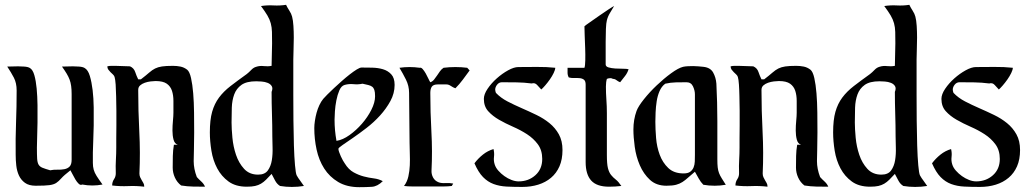

<svg xmlns="http://www.w3.org/2000/svg" viewBox="-20 -771 4259 796"><path d="M55 -496Q64 -496 80 -495Q96 -494 104 -489Q116 -482 122.5 -459Q129 -436 132 -404Q135 -372 135.5 -335Q136 -298 135.5 -263.5Q135 -229 134 -201Q133 -173 133 -159Q133 -129 134 -113Q135 -97 140 -88.5Q145 -80 156 -75.5Q167 -71 188 -65Q202 -68 217.5 -67.5Q233 -67 246.5 -69.5Q260 -72 268.5 -80.5Q277 -89 277 -109V-381Q277 -400 275 -414.5Q273 -429 268.5 -441Q264 -453 256.5 -465.5Q249 -478 237 -495L282 -496Q291 -496 307 -495Q323 -494 331 -489Q345 -481 352.5 -456Q360 -431 364 -397.5Q368 -364 368.5 -325.5Q369 -287 368.5 -251Q368 -215 366.5 -185Q365 -155 365 -139Q365 -111 365 -95.5Q365 -80 368.5 -67.5Q372 -55 380.5 -41.5Q389 -28 405 -6Q394 -4 384 -3Q374 -2 363 -2Q352 -2 342 -3Q332 -4 321 -6Q314 -2 306.5 -9Q299 -16 292.5 -27Q286 -38 280.5 -49Q275 -60 272 -65Q245 -44 234 -31.5Q223 -19 213 -12.5Q203 -6 185.5 -3.5Q168 -1 128 -1Q100 -1 83.5 -13Q67 -25 58.5 -43.5Q50 -62 47.5 -84.5Q45 -107 45 -129Q44 -195 46.5 -262Q49 -329 49 -396Q49 -427 37.5 -449Q26 -471 10 -495Z M425 -496Q433 -498 441.5 -498Q450 -498 458 -498Q474 -498 489 -497Q504 -496 519 -496Q535 -489 540.5 -472.5Q546 -456 553 -442H564Q586 -459 598.5 -470Q611 -481 623 -487Q635 -493 651.5 -495.5Q668 -498 697 -498Q713 -498 728 -495Q743 -492 756 -482Q766 -474 772 -447.5Q778 -421 781 -384Q784 -347 784.5 -304Q785 -261 785 -221.5Q785 -182 784 -150Q783 -118 783 -103Q783 -71 796 -37Q804 -28 814.5 -18.5Q825 -9 830 3Q805 3 780.5 2.5Q756 2 731 -2Q714 -15 705 -35Q696 -55 696 -76Q696 -100 696.5 -124Q697 -148 701 -171H717Q704 -175 699.5 -192Q695 -209 695 -229.5Q695 -250 697 -270.5Q699 -291 699 -304Q699 -329 699 -352.5Q699 -376 693 -394.5Q687 -413 671.5 -424Q656 -435 625 -435Q617 -435 604.5 -433.5Q592 -432 580.5 -428Q569 -424 561 -417Q553 -410 553 -398Q553 -312 557.5 -225Q562 -138 558 -52Q558 -43 561 -36.5Q564 -30 567.5 -24Q571 -18 574.5 -12Q578 -6 578 3Q545 -1 511.5 0.5Q478 2 445 -2Q445 -17 453 -28.5Q461 -40 460 -57Q459 -83 460.5 -108.5Q462 -134 462 -160Q462 -173 462 -197.5Q462 -222 462.5 -251Q463 -280 462.5 -311.5Q462 -343 461.5 -371Q461 -399 459.5 -420.5Q458 -442 455 -452Q453 -458 448 -462.5Q443 -467 438 -472Q433 -477 429 -482.5Q425 -488 425 -496Z M1062 -746Q1088 -750 1114 -748.5Q1140 -747 1166 -751Q1171 -740 1179.5 -727Q1188 -714 1191 -702Q1195 -687 1196.5 -663.5Q1198 -640 1198 -615Q1198 -590 1197 -565.5Q1196 -541 1196 -524Q1196 -508 1196 -468Q1196 -428 1196 -377.5Q1196 -327 1196.5 -271.5Q1197 -216 1198.5 -168Q1200 -120 1203 -86Q1206 -52 1210 -44Q1216 -33 1224.5 -22Q1233 -11 1240 0Q1227 2 1215 3Q1203 4 1190 4Q1178 4 1165.5 3Q1153 2 1141 0Q1128 -8 1120.5 -22.5Q1113 -37 1106 -50Q1093 -36 1083 -26Q1073 -16 1062 -9.5Q1051 -3 1037.5 0Q1024 3 1003 3Q957 3 927.5 -18.5Q898 -40 880.5 -73Q863 -106 856.5 -146Q850 -186 850 -222Q850 -274 859.5 -307.5Q869 -341 888 -366.5Q907 -392 935.5 -414Q964 -436 1003 -464Q1012 -471 1021.5 -481Q1031 -491 1042 -494Q1057 -499 1073.5 -497Q1090 -495 1106 -498Q1106 -521 1107 -544.5Q1108 -568 1108 -591Q1108 -619 1107.5 -638.5Q1107 -658 1102.5 -674.5Q1098 -691 1088.5 -707Q1079 -723 1062 -746ZM940 -263Q940 -237 943.5 -200Q947 -163 958.5 -129Q970 -95 992 -71Q1014 -47 1050 -47Q1078 -47 1090.5 -64.5Q1103 -82 1107 -107Q1111 -132 1110 -159.5Q1109 -187 1109 -206Q1109 -252 1107.5 -298Q1106 -344 1106 -390Q1112 -405 1106.5 -414Q1101 -423 1089.5 -427.5Q1078 -432 1064.5 -433Q1051 -434 1042 -434Q1002 -434 981 -419Q960 -404 951 -379.5Q942 -355 941 -324.5Q940 -294 940 -263Z M1479 -491Q1499 -491 1523 -490.5Q1547 -490 1567.5 -484Q1588 -478 1602 -463Q1616 -448 1616 -419Q1616 -384 1598.5 -352Q1581 -320 1555.5 -292Q1530 -264 1499.5 -240.5Q1469 -217 1443.5 -199.5Q1418 -182 1400.5 -170Q1383 -158 1383 -154Q1383 -149 1386 -140.5Q1389 -132 1393 -123Q1397 -114 1401.5 -106Q1406 -98 1409 -94Q1425 -68 1446 -56.5Q1467 -45 1488 -39.5Q1509 -34 1529.5 -31.5Q1550 -29 1567 -20Q1545 2 1521.5 3.5Q1498 5 1470 5Q1418 5 1382 -16.5Q1346 -38 1324 -72.5Q1302 -107 1292.5 -151Q1283 -195 1283 -240Q1283 -253 1285.5 -270Q1288 -287 1292.5 -303.5Q1297 -320 1304 -335Q1311 -350 1320 -361Q1325 -367 1337 -379Q1349 -391 1364.5 -405.5Q1380 -420 1397 -435Q1414 -450 1430 -462.5Q1446 -475 1459 -483Q1472 -491 1479 -491ZM1367 -275Q1367 -252 1369 -230.5Q1371 -209 1375 -187Q1401 -191 1429 -211Q1457 -231 1480.5 -258Q1504 -285 1519.5 -315.5Q1535 -346 1535 -372Q1535 -389 1532 -398Q1529 -407 1523 -411.5Q1517 -416 1507 -418.5Q1497 -421 1483 -424Q1465 -420 1446 -422Q1427 -424 1409 -419Q1395 -415 1387 -396.5Q1379 -378 1374.5 -355Q1370 -332 1368.5 -309.5Q1367 -287 1367 -275Z M1636 -490Q1657 -493 1678 -493Q1699 -493 1720 -490Q1726 -492 1732.5 -484.5Q1739 -477 1745 -466.5Q1751 -456 1756 -445Q1761 -434 1764 -430Q1773 -433 1779.5 -441Q1786 -449 1792 -458Q1798 -467 1804 -475.5Q1810 -484 1819 -490Q1843 -493 1868 -493Q1893 -493 1917 -490L1927 -479Q1913 -460 1899 -441Q1885 -422 1868 -405Q1859 -408 1849.5 -414.5Q1840 -421 1831 -421H1795Q1777 -421 1770.5 -412Q1764 -403 1764 -386Q1764 -306 1768.5 -225Q1773 -144 1769 -65Q1768 -49 1775.5 -35Q1783 -21 1799 -15Q1810 -11 1827.5 -12Q1845 -13 1859 -10L1853 0Q1845 1 1836.5 1.5Q1828 2 1820 2H1689Q1680 2 1671.5 1.5Q1663 1 1655 0Q1668 -17 1673 -39.5Q1678 -62 1679 -86Q1680 -110 1679 -134Q1678 -158 1678 -179Q1678 -231 1677 -282.5Q1676 -334 1676 -386Q1676 -415 1663 -441Q1650 -467 1636 -490Z M2129 -493Q2166 -493 2205.5 -493.5Q2245 -494 2282 -490Q2282 -482 2275.5 -468.5Q2269 -455 2259.5 -441.5Q2250 -428 2240 -416.5Q2230 -405 2224 -400Q2216 -408 2207 -418.5Q2198 -429 2184 -425Q2153 -429 2122.5 -429.5Q2092 -430 2061 -430Q2049 -430 2041 -420Q2033 -410 2033 -399Q2033 -396 2034 -392.5Q2035 -389 2036 -386Q2056 -365 2084 -350.5Q2112 -336 2143 -322.5Q2174 -309 2204 -294.5Q2234 -280 2258 -260.5Q2282 -241 2297 -214Q2312 -187 2312 -149Q2312 -110 2299.5 -81.5Q2287 -53 2264.5 -34Q2242 -15 2211.5 -5.5Q2181 4 2145 4Q2110 4 2080.5 2.5Q2051 1 2026.5 -8Q2002 -17 1982.5 -37Q1963 -57 1947 -94Q1962 -114 1982 -130Q2002 -146 2026 -153Q2030 -137 2028 -120.5Q2026 -104 2031 -89Q2035 -76 2046 -63.5Q2057 -51 2071 -41Q2085 -31 2100.5 -25Q2116 -19 2130 -19Q2171 -19 2199.5 -44.5Q2228 -70 2228 -112Q2228 -148 2210 -172.5Q2192 -197 2165 -214.5Q2138 -232 2107 -245.5Q2076 -259 2049 -274.5Q2022 -290 2004 -310Q1986 -330 1986 -361Q1986 -380 2001.5 -403Q2017 -426 2039.5 -446Q2062 -466 2086.5 -479.5Q2111 -493 2129 -493Z M2526 -746Q2518 -732 2509 -717.5Q2500 -703 2496 -687Q2493 -676 2492 -651Q2491 -626 2491 -598Q2491 -570 2491 -543.5Q2491 -517 2491 -504Q2491 -495 2503 -491.5Q2515 -488 2531 -487Q2547 -486 2563 -486Q2579 -486 2586 -484Q2581 -468 2571 -455.5Q2561 -443 2551 -430Q2543 -433 2536 -438.5Q2529 -444 2521 -444Q2516 -447 2511 -447Q2503 -447 2496 -444Q2492 -431 2492 -412Q2492 -385 2494 -357.5Q2496 -330 2496 -302V-128Q2496 -91 2500.5 -73.5Q2505 -56 2513.5 -45.5Q2522 -35 2533 -26.5Q2544 -18 2556 0Q2530 3 2505 3Q2454 3 2431 -22.5Q2408 -48 2408 -99V-420Q2408 -435 2401 -440.5Q2394 -446 2383.5 -447Q2373 -448 2360.5 -447.5Q2348 -447 2338 -450Q2333 -459 2333 -469.5Q2333 -480 2333 -490H2403Q2406 -498 2406.5 -521.5Q2407 -545 2406 -572Q2405 -599 2404 -624.5Q2403 -650 2403 -662Q2407 -666 2426 -679Q2445 -692 2466 -707Q2487 -722 2505 -733.5Q2523 -745 2526 -746Z M2854 -497Q2865 -497 2875 -496Q2885 -495 2896 -494Q2925 -491 2936.5 -470.5Q2948 -450 2950 -424Q2954 -346 2954 -267.5Q2954 -189 2954 -111Q2954 -90 2955.5 -77Q2957 -64 2961 -53.5Q2965 -43 2972 -32Q2979 -21 2989 -5Q2978 -3 2966 -2Q2954 -1 2943 -1Q2931 -1 2919 -2Q2907 -3 2896 -5Q2885 -16 2877 -30.5Q2869 -45 2861 -59Q2844 -45 2832.5 -34.5Q2821 -24 2809.5 -16.5Q2798 -9 2783 -5Q2768 -1 2743 -1Q2701 -1 2674.5 -25.5Q2648 -50 2632.5 -86Q2617 -122 2611.5 -162.5Q2606 -203 2606 -234Q2606 -275 2619 -311Q2626 -330 2649.5 -359.5Q2673 -389 2702.5 -417Q2732 -445 2762 -467Q2792 -489 2812 -494Q2821 -496 2832.5 -496.5Q2844 -497 2854 -497ZM2738 -424Q2723 -413 2714.5 -393.5Q2706 -374 2702.5 -351Q2699 -328 2698 -305Q2697 -282 2697 -266Q2697 -236 2700 -199Q2703 -162 2715 -129.5Q2727 -97 2750.5 -74.5Q2774 -52 2814 -52Q2832 -52 2841.5 -59Q2851 -66 2855.5 -77Q2860 -88 2860.5 -101.5Q2861 -115 2861 -129V-380Q2861 -396 2853 -413Q2845 -430 2826 -430Q2804 -430 2782 -429.5Q2760 -429 2738 -424Z M3009 -496Q3017 -498 3025.5 -498Q3034 -498 3042 -498Q3058 -498 3073 -497Q3088 -496 3103 -496Q3119 -489 3124.5 -472.5Q3130 -456 3137 -442H3148Q3170 -459 3182.5 -470Q3195 -481 3207 -487Q3219 -493 3235.5 -495.5Q3252 -498 3281 -498Q3297 -498 3312 -495Q3327 -492 3340 -482Q3350 -474 3356 -447.5Q3362 -421 3365 -384Q3368 -347 3368.5 -304Q3369 -261 3369 -221.5Q3369 -182 3368 -150Q3367 -118 3367 -103Q3367 -71 3380 -37Q3388 -28 3398.5 -18.5Q3409 -9 3414 3Q3389 3 3364.5 2.5Q3340 2 3315 -2Q3298 -15 3289 -35Q3280 -55 3280 -76Q3280 -100 3280.5 -124Q3281 -148 3285 -171H3301Q3288 -175 3283.5 -192Q3279 -209 3279 -229.5Q3279 -250 3281 -270.5Q3283 -291 3283 -304Q3283 -329 3283 -352.5Q3283 -376 3277 -394.5Q3271 -413 3255.5 -424Q3240 -435 3209 -435Q3201 -435 3188.5 -433.5Q3176 -432 3164.5 -428Q3153 -424 3145 -417Q3137 -410 3137 -398Q3137 -312 3141.5 -225Q3146 -138 3142 -52Q3142 -43 3145 -36.5Q3148 -30 3151.5 -24Q3155 -18 3158.5 -12Q3162 -6 3162 3Q3129 -1 3095.5 0.5Q3062 2 3029 -2Q3029 -17 3037 -28.5Q3045 -40 3044 -57Q3043 -83 3044.5 -108.5Q3046 -134 3046 -160Q3046 -173 3046 -197.5Q3046 -222 3046.5 -251Q3047 -280 3046.5 -311.5Q3046 -343 3045.5 -371Q3045 -399 3043.5 -420.5Q3042 -442 3039 -452Q3037 -458 3032 -462.5Q3027 -467 3022 -472Q3017 -477 3013 -482.5Q3009 -488 3009 -496Z M3646 -746Q3672 -750 3698 -748.5Q3724 -747 3750 -751Q3755 -740 3763.5 -727Q3772 -714 3775 -702Q3779 -687 3780.5 -663.5Q3782 -640 3782 -615Q3782 -590 3781 -565.5Q3780 -541 3780 -524Q3780 -508 3780 -468Q3780 -428 3780 -377.5Q3780 -327 3780.5 -271.5Q3781 -216 3782.5 -168Q3784 -120 3787 -86Q3790 -52 3794 -44Q3800 -33 3808.5 -22Q3817 -11 3824 0Q3811 2 3799 3Q3787 4 3774 4Q3762 4 3749.5 3Q3737 2 3725 0Q3712 -8 3704.5 -22.5Q3697 -37 3690 -50Q3677 -36 3667 -26Q3657 -16 3646 -9.5Q3635 -3 3621.5 0Q3608 3 3587 3Q3541 3 3511.5 -18.5Q3482 -40 3464.5 -73Q3447 -106 3440.5 -146Q3434 -186 3434 -222Q3434 -274 3443.5 -307.5Q3453 -341 3472 -366.5Q3491 -392 3519.5 -414Q3548 -436 3587 -464Q3596 -471 3605.5 -481Q3615 -491 3626 -494Q3641 -499 3657.5 -497Q3674 -495 3690 -498Q3690 -521 3691 -544.5Q3692 -568 3692 -591Q3692 -619 3691.5 -638.5Q3691 -658 3686.5 -674.5Q3682 -691 3672.5 -707Q3663 -723 3646 -746ZM3524 -263Q3524 -237 3527.5 -200Q3531 -163 3542.5 -129Q3554 -95 3576 -71Q3598 -47 3634 -47Q3662 -47 3674.5 -64.5Q3687 -82 3691 -107Q3695 -132 3694 -159.5Q3693 -187 3693 -206Q3693 -252 3691.5 -298Q3690 -344 3690 -390Q3696 -405 3690.5 -414Q3685 -423 3673.5 -427.5Q3662 -432 3648.5 -433Q3635 -434 3626 -434Q3586 -434 3565 -419Q3544 -404 3535 -379.5Q3526 -355 3525 -324.5Q3524 -294 3524 -263Z M4026 -493Q4063 -493 4102.5 -493.5Q4142 -494 4179 -490Q4179 -482 4172.5 -468.5Q4166 -455 4156.5 -441.5Q4147 -428 4137 -416.5Q4127 -405 4121 -400Q4113 -408 4104 -418.5Q4095 -429 4081 -425Q4050 -429 4019.5 -429.5Q3989 -430 3958 -430Q3946 -430 3938 -420Q3930 -410 3930 -399Q3930 -396 3931 -392.5Q3932 -389 3933 -386Q3953 -365 3981 -350.5Q4009 -336 4040 -322.5Q4071 -309 4101 -294.5Q4131 -280 4155 -260.5Q4179 -241 4194 -214Q4209 -187 4209 -149Q4209 -110 4196.5 -81.5Q4184 -53 4161.5 -34Q4139 -15 4108.5 -5.5Q4078 4 4042 4Q4007 4 3977.5 2.5Q3948 1 3923.5 -8Q3899 -17 3879.5 -37Q3860 -57 3844 -94Q3859 -114 3879 -130Q3899 -146 3923 -153Q3927 -137 3925 -120.5Q3923 -104 3928 -89Q3932 -76 3943 -63.5Q3954 -51 3968 -41Q3982 -31 3997.5 -25Q4013 -19 4027 -19Q4068 -19 4096.5 -44.5Q4125 -70 4125 -112Q4125 -148 4107 -172.5Q4089 -197 4062 -214.5Q4035 -232 4004 -245.5Q3973 -259 3946 -274.5Q3919 -290 3901 -310Q3883 -330 3883 -361Q3883 -380 3898.5 -403Q3914 -426 3936.5 -446Q3959 -466 3983.5 -479.5Q4008 -493 4026 -493Z"/></svg>

Font: Augsburger Schrift CAT
Style: Regular
Weight: 400
Designer: Peter Wiegel nach Roos&Junge Offenbach
Foundry: CAT-Fonts, Peter Wiegel
Version: Version 1.000